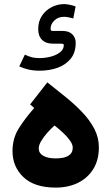

<svg xmlns="http://www.w3.org/2000/svg" viewBox="-20 -896 531 915"><path d="M286.1 -876.5Q294.4 -876.5 310.8 -873.5Q327.1 -870.6 340.3 -865.2L329.1 -808.1Q319.8 -811 307.1 -813.5Q294.4 -815.9 286.1 -815.9Q256.3 -815.9 238.8 -798.1Q221.2 -780.3 221.2 -761.2Q221.2 -752.9 222.9 -750.7Q224.6 -748.5 233.9 -748.5H279.3Q308.6 -748.5 324.7 -732.4Q340.8 -716.3 340.8 -691.9Q340.8 -646 317.4 -616.7Q293.9 -587.4 254.9 -573.2Q215.8 -559.1 168.5 -559.1Q139.2 -559.1 115.5 -564.7Q91.8 -570.3 71.8 -579.6L98.6 -635.7Q113.3 -628.4 129.4 -623.8Q145.5 -619.1 169.4 -619.1Q193.8 -619.1 220.5 -625.7Q247.1 -632.3 265.6 -646.5Q284.2 -660.6 284.2 -682.1Q284.2 -688 267.6 -688H231.4Q198.7 -688 180.4 -706.1Q162.1 -724.1 162.1 -757.3Q162.1 -793.9 179.7 -820.6Q197.3 -847.2 225.8 -861.8Q254.4 -876.5 286.1 -876.5ZM143.1 -381.3 123.5 -398.4 205.6 -503.4Q249.5 -468.8 293 -433.6Q336.4 -398.4 372.3 -360.8Q408.2 -323.2 429.7 -281.7Q451.2 -240.2 451.2 -193.4Q451.2 -133.8 424.8 -90.8Q398.4 -47.9 352.1 -24.9Q305.7 -2 245.6 -2Q144.5 -2 92 -51.5Q39.6 -101.1 39.6 -175.8Q39.6 -236.8 69.6 -284.4Q99.6 -332 143.1 -381.3ZM326.7 -192.4Q326.7 -208 312.7 -227.3Q298.8 -246.6 278.6 -265.1Q258.3 -283.7 239.7 -297.9Q222.7 -282.7 205.3 -263.2Q188 -243.7 176.3 -224.1Q164.6 -204.6 164.6 -188.5Q164.6 -166 186.3 -153.6Q208 -141.1 245.1 -141.1Q326.7 -141.1 326.7 -192.4Z"/></svg>

Font: Vazirmatn RD FD ExtraBold
Style: Regular
Weight: 800
Designer: Saber Rastikerdar
Foundry: Saber Rastikerdar
Version: Version 33.003